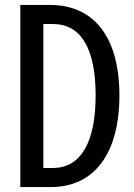

<svg xmlns="http://www.w3.org/2000/svg" viewBox="-20 -755 540 775"><path d="M62 0H186C361 0 462 -136 462 -370C462 -603 361 -735 182 -735H62ZM155 -77V-658H194C308 -658 366 -557 366 -370C366 -184 308 -77 194 -77Z"/></svg>

Font: Noto Sans Mono CJK SC Regular
Style: Regular
Weight: 400
Designer: Ryoko NISHIZUKA (kana & ideographs); Paul D. Hunt (Latin, Greek & Cyrillic); Wenlong ZHANG (bopomofo); Sandoll Communica
Foundry: Adobe Systems Incorporated
Version: Version 1.005;PS 1.005;hotconv 1.0.96;makeotf.lib2.5.65012